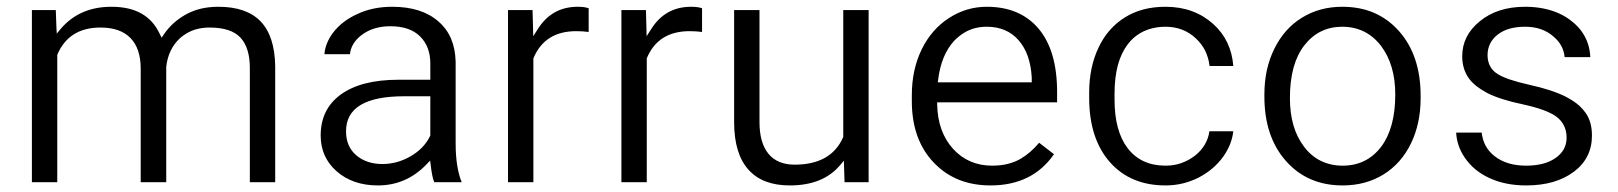

<svg xmlns="http://www.w3.org/2000/svg" viewBox="-20 -551 4828 573"><path d="M146.5 -521 148.4 -469.2 149.4 -450.7 161.1 -464.8Q217.3 -530.8 312.5 -530.8Q366.2 -530.8 401.9 -510.7Q437.5 -490.7 456.5 -450.2L462.4 -438.5L469.2 -448.7Q481.9 -467.3 498.5 -482.2Q515.1 -497.1 535.6 -508.3Q576.2 -530.8 631.8 -530.8Q715.8 -530.8 757.8 -487.1Q799.8 -443.4 801.3 -354V-7.3H725.6V-348.6Q725.6 -408.2 697.8 -438.5Q669.9 -468.8 605.5 -468.8Q587.9 -468.8 572.3 -465.3Q556.6 -461.9 542.7 -454.6Q528.8 -447.3 517.1 -437Q499.5 -420.9 489.3 -399.4Q479 -377.9 476.1 -351.6V-351.1V-350.6V-7.3H399.9V-346.2Q399.9 -406.2 369.4 -437.5Q338.9 -468.8 279.8 -468.8Q186 -468.8 151.4 -388.7L150.9 -387.2V-385.7V-7.3H75.2V-521Z M1275.9 -7.3Q1269.5 -22.9 1265.6 -56.6L1263.7 -71.8L1252.9 -60.5Q1192.4 2.4 1107.9 2.4Q1032.7 2.4 984.4 -40Q937 -82 937 -146.5Q937 -225.1 996.6 -268.6Q1057.6 -313 1168.9 -313H1256.8H1264.2V-320.3V-361.8Q1264.2 -412.1 1233.6 -442.4Q1203.1 -472.7 1145 -472.7Q1094.2 -472.7 1059.6 -446.8Q1043.9 -435.1 1034.9 -420.4Q1025.9 -405.8 1024.4 -389.2H948.2Q950.7 -422.4 974.1 -453.6Q1001.5 -489.3 1047.9 -509.8Q1070.8 -520.5 1096.4 -525.6Q1122.1 -530.8 1150.4 -530.8Q1238.8 -530.8 1288.6 -486.8Q1313.5 -465.3 1326.2 -435.3Q1338.9 -405.3 1339.8 -366.7V-123.5Q1339.8 -51.3 1357.9 -7.3ZM1121.1 -61.5Q1165.5 -61.5 1205.1 -84.5Q1245.1 -107.4 1263.2 -144.5L1264.2 -146.5V-147.9V-256.3V-263.7H1256.8H1186Q1012.7 -263.7 1012.7 -159.2Q1012.7 -113.3 1043.5 -87.4Q1074.2 -61.5 1121.1 -61.5Z M1736.8 -455.6Q1719.2 -458 1699.7 -458Q1606 -458 1572.3 -377.9L1571.8 -376.5V-375V-7.3H1496.1V-521H1569.3L1570.8 -467.3L1571.3 -442.9L1584.5 -463.4Q1626.5 -530.8 1704.1 -530.8Q1724.6 -530.8 1736.8 -526.4Z M2075.2 -455.6Q2057.6 -458 2038.1 -458Q1944.3 -458 1910.6 -377.9L1910.2 -376.5V-375V-7.3H1834.5V-521H1907.7L1909.2 -467.3L1909.7 -442.9L1922.9 -463.4Q1964.8 -530.8 2042.5 -530.8Q2063 -530.8 2075.2 -526.4Z M2486.3 -57.1Q2435.5 2.4 2336.9 2.4Q2255.9 2.4 2213.9 -44.4Q2171.4 -91.3 2170.9 -184.6V-521H2246.6V-187Q2246.6 -125 2273.2 -92.3Q2299.8 -59.6 2351.6 -59.6Q2460 -59.6 2496.1 -141.1L2496.6 -142.6V-144V-521H2572.3V-7.3H2500.5L2499 -52.7L2498.5 -71.3Z M2936 2.4Q2831.5 2.4 2766.6 -65.9Q2701.2 -134.3 2701.2 -249.5V-266.1Q2701.2 -304.7 2708.5 -338.9Q2715.8 -373 2730.5 -403.3Q2759.8 -463.4 2812 -497.1Q2863.8 -530.8 2924.8 -530.8Q3024.4 -530.8 3079.6 -465.3Q3134.8 -399.9 3134.8 -275.9V-245.6H2784.2H2776.9V-238.3Q2778.8 -157.2 2824.2 -106.9Q2870.1 -56.6 2940.9 -56.6Q2990.7 -56.6 3025.9 -77.1Q3057.1 -95.7 3081.1 -125L3125.5 -90.8Q3061 2.4 2936 2.4ZM2924.8 -471.2Q2905.8 -471.2 2888.4 -466.6Q2871.1 -461.9 2856 -452.4Q2840.8 -442.9 2827.6 -429.2Q2789.1 -387.7 2779.8 -313.5L2778.8 -305.2H2787.1H3051.8H3059.1V-312.5V-319.3V-319.8Q3057.1 -355 3047.4 -382.8Q3037.6 -410.6 3020 -430.7Q2984.9 -471.2 2924.8 -471.2Z M3458.5 -56.6Q3471.2 -56.6 3483.2 -58.6Q3495.1 -60.5 3506.1 -64.5Q3517.1 -68.4 3527.6 -74.2Q3538.1 -80.1 3547.4 -87.4Q3583 -116.2 3589.4 -159.2H3660.6Q3656.2 -120.1 3631.3 -84.5Q3603 -44.9 3557.1 -21Q3533.7 -9.3 3509 -3.4Q3484.4 2.4 3458.5 2.4Q3354 2.4 3292.5 -66.9Q3230.5 -137.2 3230.5 -259.3V-274.4Q3230.5 -350.1 3258.3 -408.7Q3285.6 -466.8 3336.7 -498.8Q3387.7 -530.8 3458 -530.8Q3501.5 -530.8 3536.9 -517.8Q3572.3 -504.9 3600.6 -479.5Q3654.8 -430.7 3660.6 -354H3589.8Q3584 -403.8 3549.3 -436Q3512.2 -471.2 3458 -471.2Q3443.8 -471.2 3430.7 -469Q3417.5 -466.8 3405.5 -462.6Q3393.6 -458.5 3382.8 -452.1Q3372.1 -445.8 3362.8 -437.5Q3353.5 -429.2 3345.7 -418.9Q3325.7 -392.6 3315.9 -355.7Q3306.2 -318.8 3306.2 -271V-253.9Q3306.2 -160.2 3345.2 -108.9Q3385.3 -56.6 3458.5 -56.6Z M3753.4 -269Q3753.4 -307.1 3760.7 -341.1Q3768.1 -375 3783 -405.3Q3797.9 -435.5 3818.4 -458.7Q3838.9 -481.9 3865.2 -498Q3918 -530.8 3985.8 -530.8Q4038.6 -530.8 4080.6 -512.7Q4122.6 -494.6 4154.8 -458.5Q4219.7 -385.7 4219.7 -264.6V-258.3Q4219.7 -182.6 4190.9 -123Q4162.1 -63.5 4109.1 -30.5Q4056.2 2.4 3986.8 2.4Q3882.8 2.4 3818.4 -69.8Q3753.4 -142.6 3753.4 -262.7ZM3829.6 -258.3Q3829.6 -168 3872.1 -112.8Q3893.1 -85 3922.1 -70.8Q3951.2 -56.6 3986.8 -56.6Q4059.1 -56.6 4102.1 -113.3Q4144 -169.4 4144 -269Q4144 -291 4141.4 -311.3Q4138.7 -331.5 4133.3 -349.9Q4127.9 -368.2 4119.9 -384.3Q4111.8 -400.4 4101.1 -414.6Q4086.9 -433.1 4069.1 -445.8Q4051.3 -458.5 4030.5 -464.8Q4009.8 -471.2 3985.8 -471.2Q3915.5 -471.2 3872.1 -415Q3829.6 -359.9 3829.6 -258.3Z M4655.3 -140.1Q4655.3 -160.2 4647.5 -176Q4639.6 -191.9 4624.5 -203.1Q4595.7 -224.1 4525.9 -239.3Q4458 -253.4 4418.5 -273.4Q4399.4 -283.7 4385 -295.2Q4370.6 -306.6 4361.8 -319.8Q4343.8 -346.7 4343.8 -383.3Q4343.8 -444.8 4396 -487.3Q4448.7 -530.8 4531.7 -530.8Q4561 -530.8 4586.4 -525.6Q4611.8 -520.5 4633.3 -510.7Q4654.8 -501 4672.9 -485.8Q4689.9 -472.2 4701.4 -455.6Q4712.9 -439 4719 -420.4Q4725.1 -401.9 4726.1 -380.4H4649.4Q4646.5 -416.5 4615.7 -442.4Q4582.5 -471.2 4531.7 -471.2Q4480 -471.2 4450.2 -448.2Q4419.4 -424.3 4419.4 -386.2Q4419.4 -368.2 4426.8 -354Q4434.1 -339.8 4448.7 -330.6Q4462.4 -321.8 4486.1 -313.7Q4509.8 -305.7 4544.4 -297.9Q4611.3 -283.2 4652.3 -262.7Q4660.6 -258.3 4668 -253.9Q4675.3 -249.5 4681.6 -244.9Q4688 -240.2 4693.4 -235.4Q4698.7 -230.5 4703.4 -225.1Q4708 -219.7 4711.9 -214.4Q4721.7 -200.7 4726.3 -183.8Q4731 -167 4731 -146.5Q4731 -79.1 4677.2 -38.6Q4622.6 2.4 4534.7 2.4Q4472.7 2.4 4425.3 -19.5Q4378.4 -41 4352.1 -79.6Q4339.8 -97.2 4333.3 -116.2Q4326.7 -135.3 4325.7 -155.3H4401.9Q4406.7 -111.3 4440.4 -85Q4476.6 -56.6 4534.7 -56.6Q4561 -56.6 4582.8 -62Q4604.5 -67.4 4621.1 -78.6Q4655.3 -101.6 4655.3 -140.1Z"/></svg>

Font: Vazir Light UI
Style: Light-UI
Weight: 300
Designer: Saber Rastikerdar
Foundry: Saber Rastikerdar
Version: Version 30.0.0